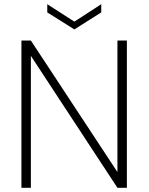

<svg xmlns="http://www.w3.org/2000/svg" viewBox="-20 -894 707 914"><path d="M539 -701H584V0H539L127 -628V0H82V-701H127L539 -75ZM334 -791 462 -874V-835L334 -754L205 -835V-874Z"/></svg>

Font: Poppins ExtraLight
Style: Regular
Weight: 275
Designer: Ninad Kale (Devanagari), Jonny Pinhorn (Latin)
Foundry: Indian Type Foundry
Version: Version 3.200;PS 1.000;hotconv 16.6.54;makeotf.lib2.5.65590